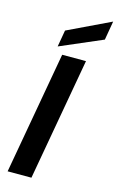

<svg xmlns="http://www.w3.org/2000/svg" viewBox="-144 -1034 668 1091"><g transform="rotate(15 189.5 -488.5)"><path d="M20 0 148 -720H288L160 0ZM111 -759 128 -857 379 -977 360 -866Z"/></g></svg>

Font: DM Sans 24pt ExtraBold
Style: Italic
Weight: 800
Italic angle: -10°
Designer: Colophon Foundry, Jonny Pinhorn
Foundry: Colophon Foundry
Version: Version 4.004;gftools[0.9.30]